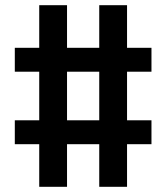

<svg xmlns="http://www.w3.org/2000/svg" viewBox="-20 -737 640 739"><path d="M131 -18V-182H37V-274H131V-461H37V-553H131V-717H238V-553H362V-717H469V-553H563V-461H469V-274H563V-182H469V-18H362V-182H238V-18ZM238 -274H362V-461H238Z"/></svg>

Font: Iosevka Custom SmBdEx
Style: Regular
Weight: 600
Width: 7
Monospace: yes
Designer: Belleve Invis
Foundry: Belleve Invis
Version: Version 11.2.4; ttfautohint (v1.8.4)